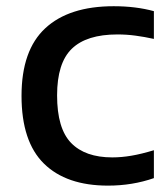

<svg xmlns="http://www.w3.org/2000/svg" viewBox="-20 -572 527 602"><path d="M318.5 10Q188 10 117.8 -59Q47.5 -128 47.5 -271.5Q47.5 -414.5 122 -483.5Q196.5 -552.5 336.5 -552.5Q406 -552.5 462.5 -537V-450Q433 -456.5 405.2 -460.2Q377.5 -464 348 -464Q251.5 -464 205.2 -419.2Q159 -374.5 159 -273Q159 -169 203 -123.8Q247 -78.5 332 -78.5Q361 -78.5 392 -83.8Q423 -89 462.5 -101V-13.5Q395 10 318.5 10Z"/></svg>

Font: Encode Sans SmExp Md
Style: Regular
Weight: 500
Width: 6
Designer: Multiple Designers
Foundry: Impallari Type
Version: Version 3.002; ttfautohint (v1.8.3) -l 8 -r 50 -G 200 -x 14 